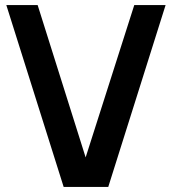

<svg xmlns="http://www.w3.org/2000/svg" viewBox="-20 -740 680 760"><path d="M232 0H408.5L635.5 -720H511.5L319 -117L129 -720H5Z"/></svg>

Font: Eudonet
Style: Bold
Weight: 700
Designer: Mikhail Sharanda
Foundry: Mikhail Sharanda
Version: Version 4.503;Glyphs 3.1.2 (3151)